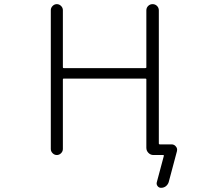

<svg xmlns="http://www.w3.org/2000/svg" viewBox="-20 -774 1040 932"><path d="M285.2 -724.6V-447.3Q285.2 -443.4 289.1 -443.4H685.5Q690.4 -443.4 690.4 -447.3V-723.6Q690.4 -736.3 699.2 -745.1Q708 -753.9 720.7 -753.9Q733.4 -753.9 742.2 -745.1Q751 -736.3 751 -723.6V-78.1Q751 -73.2 755.9 -73.2H812.5Q826.2 -73.2 834 -62.5Q839.8 -55.7 839.8 -46.9Q839.8 -43.9 838.9 -40L798.8 110.4Q794.9 122.1 785.2 129.9Q775.4 137.7 761.7 137.7Q751 137.7 744.6 128.9Q738.3 120.1 741.2 110.4L775.4 -17.6Q776.4 -21.5 771.5 -21.5H746.1H724.6Q710.9 -21.5 700.7 -31.7Q690.4 -42 690.4 -56.6V-388.7Q690.4 -392.6 685.5 -392.6H289.1Q285.2 -392.6 285.2 -388.7V-50.8Q285.2 -39.1 276.4 -30.3Q267.6 -21.5 255.9 -21.5Q244.1 -21.5 235.4 -30.3Q226.6 -39.1 226.6 -50.8V-724.6Q226.6 -736.3 235.4 -745.1Q244.1 -753.9 255.9 -753.9Q267.6 -753.9 276.4 -745.1Q285.2 -736.3 285.2 -724.6Z"/></svg>

Font: Rounded-L Mgen+ 1m light
Style: Regular
Weight: 200
Designer: [Source Han Sans]
Ryoko NISHIZUKA  (kana & ideographs); Paul D. Hunt (Latin, Greek & Cyrillic); Wenlong ZHANG  (bopomofo
Version: Version 1.059.20150602